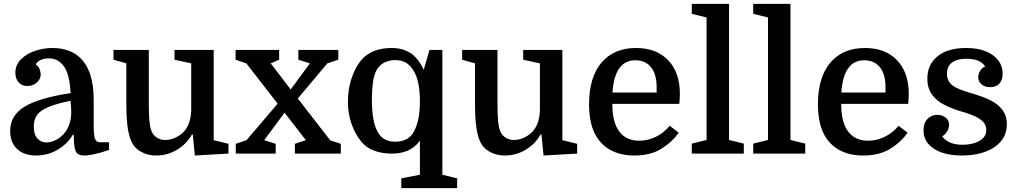

<svg xmlns="http://www.w3.org/2000/svg" viewBox="-20 -800 5303 1000"><path d="M33 -118Q33 -199 108 -244.5Q183 -290 348 -315Q344 -368 337 -397Q330 -426 319 -445Q305 -469 284 -482.5Q263 -496 234 -496Q211 -496 192 -487.5Q173 -479 166 -464Q180 -456 186 -440.5Q192 -425 192 -413Q192 -388 171.5 -370Q151 -352 123 -352Q94 -352 77 -371Q60 -390 60 -421Q60 -462 89 -491Q118 -520 162.5 -535Q207 -550 253 -550Q298 -550 334.5 -537Q371 -524 394 -502Q468 -435 468 -281V-146Q468 -97 474.5 -78Q481 -59 503 -59H548V-19Q462 10 418 10Q385 10 374.5 -12Q364 -34 364 -99H360Q329 -48 278 -19Q227 10 168 10Q105 10 69 -24Q33 -58 33 -118ZM222 -58Q246 -58 273 -72Q300 -86 320 -112Q332 -128 341.5 -154.5Q351 -181 351 -217Q351 -231 350 -246.5Q349 -262 347 -275Q274 -260 232 -242.5Q190 -225 173 -201Q156 -177 156 -141Q156 -98 175.5 -78Q195 -58 222 -58Z M755 -540V-267Q755 -203 758 -171Q761 -139 768 -120Q777 -96 796.5 -83.5Q816 -71 839 -71Q866 -71 889 -81Q912 -91 931 -108Q972 -145 976 -223V-470L889 -489V-540H1093V-70L1170 -51V0L995 10L984 -100H980Q951 -49 901 -19.5Q851 10 794 10Q756 10 724.5 -4.5Q693 -19 675 -44Q656 -72 647 -123Q638 -174 638 -259V-470L571 -489V-540Z M1390 -470 1494 -334 1594 -470 1534 -489V-540H1742V-489L1685 -470L1531 -287L1700 -69L1755 -51V0H1516V-51L1573 -70L1462 -213L1356 -70L1416 -51V0H1208V-51L1264 -70L1426 -260L1263 -470L1207 -489V-540H1434V-489Z M2167 110V-67Q2138 -29 2101.5 -14.5Q2065 0 2021 0Q1970 0 1929 -15Q1888 -30 1861 -63Q1830 -101 1811 -154.5Q1792 -208 1792 -270Q1792 -334 1810.5 -390.5Q1829 -447 1860 -485Q1913 -550 2021 -550Q2074 -550 2115 -525.5Q2156 -501 2187 -437L2217 -540H2284V110L2361 129V180H2070V129ZM2167 -271Q2167 -383 2132 -435Q2116 -461 2093.5 -474Q2071 -487 2038 -487Q2010 -487 1985.5 -476Q1961 -465 1945 -441Q1929 -416 1923 -374.5Q1917 -333 1917 -278Q1917 -169 1946 -115Q1961 -86 1984.5 -74Q2008 -62 2037 -62Q2072 -62 2095 -74Q2118 -86 2132 -108Q2148 -134 2157.5 -174.5Q2167 -215 2167 -271Z M2571 -540V-267Q2571 -203 2574 -171Q2577 -139 2584 -120Q2593 -96 2612.5 -83.5Q2632 -71 2655 -71Q2682 -71 2705 -81Q2728 -91 2747 -108Q2788 -145 2792 -223V-470L2705 -489V-540H2909V-70L2986 -51V0L2811 10L2800 -100H2796Q2767 -49 2717 -19.5Q2667 10 2610 10Q2572 10 2540.5 -4.5Q2509 -19 2491 -44Q2472 -72 2463 -123Q2454 -174 2454 -259V-470L2387 -489V-540Z M3518 -259H3169Q3169 -189 3189 -143Q3206 -105 3236.5 -86Q3267 -67 3308 -67Q3353 -67 3395 -87Q3437 -107 3468 -145L3515 -109Q3480 -59 3423.5 -24.5Q3367 10 3283 10Q3211 10 3158 -19.5Q3105 -49 3077 -106Q3062 -137 3055 -175Q3048 -213 3048 -257Q3048 -397 3112.5 -473.5Q3177 -550 3293 -550Q3399 -550 3460 -486.5Q3521 -423 3521 -311Q3521 -300 3520.5 -290.5Q3520 -281 3518 -259ZM3289 -486Q3181 -486 3170 -318H3400V-346Q3400 -413 3371 -449.5Q3342 -486 3289 -486Z M3660 -71V-709L3583 -728V-780H3777V-71L3854 -52V0H3583V-52Z M3980 -71V-709L3903 -728V-780H4097V-71L4174 -52V0H3903V-52Z M4710 -259H4361Q4361 -189 4381 -143Q4398 -105 4428.5 -86Q4459 -67 4500 -67Q4545 -67 4587 -87Q4629 -107 4660 -145L4707 -109Q4672 -59 4615.5 -24.5Q4559 10 4475 10Q4403 10 4350 -19.5Q4297 -49 4269 -106Q4254 -137 4247 -175Q4240 -213 4240 -257Q4240 -397 4304.5 -473.5Q4369 -550 4485 -550Q4591 -550 4652 -486.5Q4713 -423 4713 -311Q4713 -300 4712.5 -290.5Q4712 -281 4710 -259ZM4481 -486Q4373 -486 4362 -318H4592V-346Q4592 -413 4563 -449.5Q4534 -486 4481 -486Z M4994 -46Q5046 -46 5081.5 -66.5Q5117 -87 5117 -123Q5117 -152 5095.5 -170.5Q5074 -189 5041.5 -201.5Q5009 -214 4975 -223Q4934 -236 4896 -255.5Q4858 -275 4834 -307.5Q4810 -340 4810 -391Q4810 -463 4862.5 -506.5Q4915 -550 5011 -550Q5099 -550 5150.5 -513Q5202 -476 5202 -416Q5202 -383 5185 -364.5Q5168 -346 5138 -346Q5109 -346 5092 -361Q5075 -376 5075 -398Q5075 -415 5085 -431Q5095 -447 5111 -454Q5098 -474 5074 -484Q5050 -494 5014 -494Q4964 -494 4938 -474Q4912 -454 4912 -416Q4912 -389 4925 -371.5Q4938 -354 4961.5 -342.5Q4985 -331 5018 -321Q5056 -310 5093 -297Q5130 -284 5159.5 -265.5Q5189 -247 5206.5 -219.5Q5224 -192 5224 -153Q5224 -101 5193.5 -64.5Q5163 -28 5110.5 -9Q5058 10 4991 10Q4898 10 4844 -25.5Q4790 -61 4790 -121Q4790 -159 4810.5 -180.5Q4831 -202 4861 -202Q4885 -202 4904 -188.5Q4923 -175 4923 -150Q4923 -132 4912.5 -115Q4902 -98 4887 -90Q4898 -73 4924.5 -59.5Q4951 -46 4994 -46Z"/></svg>

Font: Domine SemiBold
Style: Regular
Weight: 600
Designer: Pablo Impallari, Rodrigo Fuenzalida, Brenda Gallo
Foundry: Pablo Impallari, Rodrigo Fuenzalida, Brenda Gallo
Version: Version 2.000